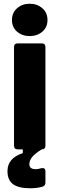

<svg xmlns="http://www.w3.org/2000/svg" viewBox="-20 -799 318 1027"><path d="M75 0Q55 0 55 -20V-547Q55 -567 75 -567H203Q223 -567 223 -547V-20Q223 0 203 0ZM44 -692Q44 -731 71.5 -755Q99 -779 139 -779Q179 -779 206.5 -755Q234 -731 234 -692Q234 -653 206.5 -629.5Q179 -606 139 -606Q99 -606 71.5 -629.5Q44 -653 44 -692ZM20 116Q20 47 102 20V0H203Q166 23 151.5 41.5Q137 60 137 79Q137 106 171 106Q183 106 200 101Q203 100 208 100Q223 100 223 117V178Q223 195 206 200Q177 208 142 208Q79 208 49.5 186Q20 164 20 116Z"/></svg>

Font: Open Sauce Two Black
Style: Regular
Weight: 900
Designer: Alfredo Marco Pradil
Foundry: Creative Sauce Fz LLC
Version: Version 1.477